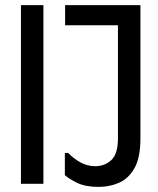

<svg xmlns="http://www.w3.org/2000/svg" viewBox="-20 -720 620 752"><path d="M62 -700H150V0H62ZM530 -178Q530 -103 507 -62Q484 -21 447 -4.5Q410 12 366 12Q316 12 284 -3Q252 -18 234 -34V-121H247Q269 -98 296 -83.5Q323 -69 353 -69Q390 -69 416 -93Q442 -117 442 -178V-700H530ZM235 -700H488V-621H235Z"/></svg>

Font: Phudu
Style: Regular
Weight: 400
Version: Version 1.005;gftools[0.9.23]